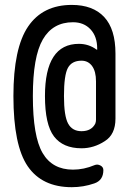

<svg xmlns="http://www.w3.org/2000/svg" viewBox="-20 -655 540 790"><path d="M375 -162.1V-320.3Q375 -361.3 358.9 -383.3Q342.8 -405.3 315.4 -405.3Q275.4 -405.3 259.3 -375.5Q243.2 -345.7 243.2 -259.8Q243.2 -177.7 260.3 -146.5Q277.3 -115.2 315.4 -115.2Q356.4 -115.2 372.1 -146.5Q375 -154.3 375 -162.1ZM275.4 115.2Q153.3 115.2 94.2 29.3Q35.2 -56.6 35.2 -259.8Q35.2 -457 95.7 -545.9Q156.2 -634.8 275.4 -634.8Q362.3 -634.8 408.7 -585Q455.1 -535.2 455.1 -434.6V-167Q455.1 -101.6 411.1 -74.2Q366.2 -44.9 315.4 -44.9Q239.3 -44.9 202.1 -93.8Q165 -142.6 165 -259.8Q165 -474.6 304.7 -474.6Q344.7 -474.6 377 -451.2Q377.9 -451.2 377.9 -450.7Q377.9 -450.2 378.9 -450.2Q379.9 -450.2 379.9 -451.2V-455.1Q379.9 -504.9 352.5 -534.2Q325.2 -563.5 280.3 -563.5Q197.3 -563.5 156.2 -492.7Q115.2 -421.9 115.2 -259.8Q115.2 -93.8 155.3 -25.4Q195.3 43 280.3 43Q325.2 43 369.1 24.4Q380.9 19.5 393.1 25.9Q405.3 32.2 405.3 44.9Q405.3 86.9 368.2 99.6Q323.2 115.2 275.4 115.2Z"/></svg>

Font: Rounded Mgen+ 1m regular
Style: Regular
Weight: 400
Designer: [Source Han Sans]
Ryoko NISHIZUKA  (kana & ideographs); Paul D. Hunt (Latin, Greek & Cyrillic); Wenlong ZHANG  (bopomofo
Version: Version 1.059.20150602